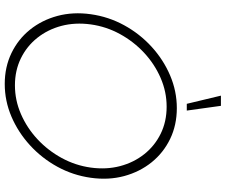

<svg xmlns="http://www.w3.org/2000/svg" viewBox="-91 -848 952 810"><g transform="rotate(90 385.0 -443.0)"><path d="M334 13Q263 13 204.2 -15.2Q145.5 -43.5 105.2 -93.5Q65 -143.5 47.2 -209.2Q29.5 -275 40 -350Q50.5 -425 86.5 -490.8Q122.5 -556.5 177.2 -606.5Q232 -656.5 298.5 -684.8Q365 -713 436 -713Q507.5 -713 566 -684.8Q624.5 -656.5 664.8 -606.5Q705 -556.5 722.8 -490.8Q740.5 -425 730 -350Q719.5 -275 683.5 -209.2Q647.5 -143.5 592.8 -93.5Q538 -43.5 471.8 -15.2Q405.5 13 334 13ZM340 -30Q403 -30 461.5 -55.5Q520 -81 567.5 -125.2Q615 -169.5 646.5 -227.2Q678 -285 687 -350Q696 -415.5 680.8 -473.5Q665.5 -531.5 630.2 -575.8Q595 -620 544 -645Q493 -670 430 -670Q367 -670 308.5 -644.5Q250 -619 202.5 -574.8Q155 -530.5 123.5 -472.8Q92 -415 83 -350Q74 -284 89.2 -226.2Q104.5 -168.5 139.8 -124.2Q175 -80 226.2 -55Q277.5 -30 340 -30ZM383.5 -899H426.5L446.5 -755H418Z"/></g></svg>

Font: Urbanist ExtraLight
Style: Italic
Weight: 250
Version: Version 1.303